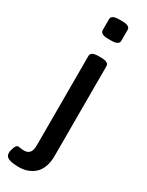

<svg xmlns="http://www.w3.org/2000/svg" viewBox="-272 -790 796 1040"><g transform="rotate(30 126.5 -270.5)"><path d="M152.8 -752.9Q201.2 -752.9 201.2 -727.1V-658.2Q201.2 -631.8 152.8 -631.8H133.8Q85 -631.8 85 -658.2V-727.1Q85 -752.9 133.8 -752.9ZM150.9 -524.9Q200.2 -524.9 200.2 -499V64Q200.2 96.2 192.1 122.1Q184.1 147.9 170.7 164.6Q157.2 181.2 139.2 191.9Q121.1 202.6 102.3 207.3Q83.5 211.9 63 211.9Q21.5 211.9 -0.7 203.4Q-22.9 194.8 -22.9 171.9Q-22.9 157.2 -15.1 136.7Q-7.3 116.2 3.9 116.2Q6.3 116.2 18.1 118.2Q29.8 120.1 42 120.1Q64 120.1 75.9 106.7Q87.9 93.3 87.9 60.1V-499Q87.9 -524.9 137.2 -524.9Z"/></g></svg>

Font: Asap Symbol
Style: Regular
Weight: 900
Designer: Tania Quindós, Elena González Miranda, Marcela Romero, Pablo Cosgaya
Foundry: Omnibus-Type
Version: Version 1.000;PS 001.000;hotconv 1.0.70;makeotf.lib2.5.58329